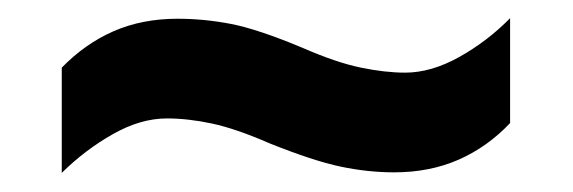

<svg xmlns="http://www.w3.org/2000/svg" viewBox="-20 -456 621 208"><path d="M272.1 -300.7Q235.4 -316.7 209.5 -322.2Q183.6 -327.7 160.9 -327.7Q132.3 -327.7 102.3 -310.7Q72.2 -293.7 46.9 -268.7V-382.7Q72.2 -408.7 103.1 -422.2Q134 -435.7 172.4 -435.7Q201.4 -435.7 230.6 -430Q259.7 -424.3 307.5 -404.3Q344.1 -388.3 370.7 -382.8Q397.2 -377.3 418.8 -377.3Q447.2 -377.3 477.6 -394.3Q508 -411.3 532.6 -436.3V-322.7Q508 -296.7 476.8 -283Q445.5 -269.3 407.1 -269.3Q378.5 -269.3 349 -275.5Q319.5 -281.7 272.1 -300.7Z"/></svg>

Font: Noto Sans Symbols
Style: Regular
Weight: 400
Designer: Monotype Design Team
Foundry: Monotype Imaging Inc.
Version: Version 2.002